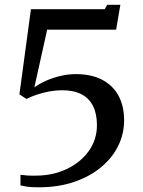

<svg xmlns="http://www.w3.org/2000/svg" viewBox="-20 -782 606 816"><path d="M67 -39Q81.5 -37 98.2 -36Q115 -35 131 -35.5Q204 -35.5 263.2 -63.5Q322.5 -91.5 357.2 -140Q392 -188.5 392 -250Q392 -298 375.5 -331.2Q359 -364.5 326 -381.5Q293 -398.5 243 -398.5Q217.5 -398.5 190.2 -393.5Q163 -388.5 137.5 -380Q112 -371.5 92.5 -361.5L62.5 -381L111.5 -743H425L435.5 -761.5H491.5L473.5 -656H180.5L126 -410.5Q145 -425 173.8 -438Q202.5 -451 235.8 -459Q269 -467 302 -467Q368.5 -467 414.2 -443Q460 -419 483.8 -375Q507.5 -331 507.5 -270.5Q507.5 -213 482.2 -161.8Q457 -110.5 409.2 -71Q361.5 -31.5 294.8 -8.8Q228 14 145 14Q133.5 14 120 13.5Q106.5 13 93 11Q79.5 9 67 6Z"/></svg>

Font: Merriweather 60pt
Style: Regular
Weight: 400
Version: Version 2.100